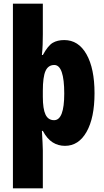

<svg xmlns="http://www.w3.org/2000/svg" viewBox="-20 -780 564 1040"><path d="M492 -275Q492 -142 449 -66Q406 10 332 10Q295 10 265 -9Q235 -28 212 -71H207Q209 -34 210.5 -7.5Q212 19 212 35V240H50V-760H212V-594Q212 -566 211 -538Q210 -510 207 -482H212Q240 -533 265.5 -548Q291 -563 328 -563Q405 -563 448.5 -486Q492 -409 492 -275ZM328 -273Q328 -428 274 -428Q241 -428 226.5 -395.5Q212 -363 212 -288V-256Q212 -190 226.5 -159.5Q241 -129 273 -129Q328 -129 328 -273Z"/></svg>

Font: Noto Sans Gurmukhi ExtraCondensed Black
Style: Regular
Weight: 900
Width: 2
Designer: Jelle Bosma - Monotype Design Team
Foundry: Monotype Imaging Inc.
Version: Version 2.004; ttfautohint (v1.8.4.7-5d5b)